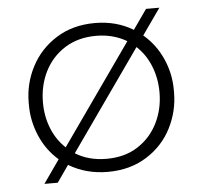

<svg xmlns="http://www.w3.org/2000/svg" viewBox="-47 -626 756 717"><g transform="rotate(-5 330.5 -268.0)"><path d="M152 -46Q107 -85 83 -141Q59 -197 59 -257V-267Q59 -338 92 -401Q125 -464 186.5 -502.5Q248 -541 331 -541Q411 -541 474 -503L526 -577H576L507 -479Q553 -440 578 -384Q603 -328 603 -267V-257Q603 -187 571 -124Q539 -61 477 -22Q415 17 331 17Q250 17 185 -22L141 41H91ZM549 -262Q549 -315 530.5 -361Q512 -407 478 -438L214 -63Q264 -32 331 -32Q399 -32 448 -63.5Q497 -95 523 -147.5Q549 -200 549 -262ZM182 -88 446 -463Q395 -493 331 -493Q264 -493 214.5 -462Q165 -431 138.5 -378.5Q112 -326 112 -262Q112 -210 130 -165Q148 -120 182 -88Z"/></g></svg>

Font: Sora-SIA ExtraLight
Style: Regular
Weight: 200
Designer: Jonathan Barnbrook, Julián Moncada
Foundry: Barnbrook Fonts
Version: Version 2.000